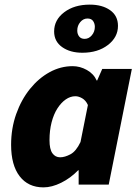

<svg xmlns="http://www.w3.org/2000/svg" viewBox="-20 -798 598 830"><path d="M168 12Q102 12 65 -36Q28 -84 28 -172Q28 -243 50 -305Q72 -367 109.5 -413.5Q147 -460 194.5 -486Q242 -512 294 -512Q326 -512 355.5 -495.5Q385 -479 398 -450H400L422 -500H550L450 0H320V-62H318Q285 -28 244.5 -8Q204 12 168 12ZM240 -118Q260 -118 284.5 -131Q309 -144 328 -184L360 -344Q351 -364 335.5 -373Q320 -382 306 -382Q284 -382 264 -368Q244 -354 228 -329Q212 -304 203 -269Q194 -234 194 -192Q194 -153 206.5 -135.5Q219 -118 240 -118ZM336 -570Q283 -570 248.5 -594.5Q214 -619 214 -662Q214 -712 257.5 -745Q301 -778 368 -778Q422 -778 456 -754Q490 -730 490 -686Q490 -637 446.5 -603.5Q403 -570 336 -570ZM346 -630Q364 -630 377 -645.5Q390 -661 390 -682Q390 -696 382.5 -707Q375 -718 358 -718Q340 -718 327 -702.5Q314 -687 314 -666Q314 -651 322 -640.5Q330 -630 346 -630Z"/></svg>

Font: Source Sans 3 Black
Style: Italic
Weight: 900
Italic angle: -11°
Designer: Paul D. Hunt
Foundry: Adobe
Version: Version 3.052;hotconv 1.1.0;makeotfexe 2.6.0